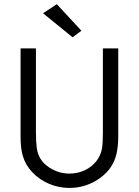

<svg xmlns="http://www.w3.org/2000/svg" viewBox="-20 -902 675 934"><path d="M80.1 -237.8V-666.5H154.8V-258.3Q154.8 -210.4 158.9 -181.6Q163.1 -152.8 177 -129.6Q190.9 -106.4 220.2 -86.9Q265.1 -57.6 317.4 -57.6Q357.9 -57.6 391.8 -73.5Q425.8 -89.4 448 -117.2Q470.2 -145 476.1 -180.2Q480.5 -206.1 480.5 -258.3V-666.5H555.2V-237.8Q555.2 -188 545.7 -149.4Q536.1 -110.8 511.5 -78.6Q486.8 -46.4 443.4 -21Q385.3 12.2 317.4 12.2Q265.1 12.2 218 -8.1Q170.9 -28.3 137.2 -64Q103.5 -99.6 90.8 -144Q80.1 -179.2 80.1 -237.8ZM256.3 -881.8 376 -752.4 333 -720.7 189.5 -837.4Z"/></svg>

Font: NMS Futura Pro Book
Style: Regular
Weight: 400
Designer: Blend3rman
Version: Version 0.1